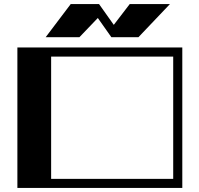

<svg xmlns="http://www.w3.org/2000/svg" viewBox="-20 -930 986 950"><path d="M882 -695V0H66V-695ZM837 -650H233V-45H837ZM665 -746H531L464 -841L373 -746H206L330 -910H470L543 -807L622 -910H821Z"/></svg>

Font: Geostar Fill
Style: Regular
Weight: 400
Designer: Joe Prince
Foundry: Joe Prince
Version: Version 1.002